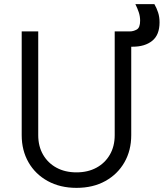

<svg xmlns="http://www.w3.org/2000/svg" viewBox="-20 -897 792 929"><path d="M85 -243V-745H165V-243Q165 -189 188.5 -148.5Q212 -108 253.5 -85.5Q295 -63 350 -63Q405 -63 446.5 -85.5Q488 -108 511.5 -148.5Q535 -189 535 -243V-745H608Q625 -745 641.5 -754Q658 -763 658 -797Q658 -818 651.5 -837.5Q645 -857 635 -877H727Q738 -858 745 -836.5Q752 -815 752 -789Q752 -728 716.5 -699.5Q681 -671 622 -671H615V-243Q615 -169 582 -111.5Q549 -54 489.5 -21Q430 12 350 12Q271 12 211 -21Q151 -54 118 -111.5Q85 -169 85 -243Z"/></svg>

Font: Kosmopol Plus Jakarta Sans
Style: Regular
Weight: 400
Designer: Gumpita Rahayu
Foundry: Tokotype
Version: Version 2.006